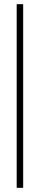

<svg xmlns="http://www.w3.org/2000/svg" viewBox="-20 -795 191 920"><path d="M60 -775V105H91V-775Z"/></svg>

Font: LT Wave Thin
Style: Regular
Weight: 100
Designer: Daniel Lyons
Version: Version 2.5 (Glyphs App)